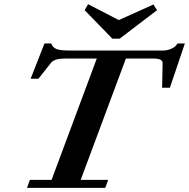

<svg xmlns="http://www.w3.org/2000/svg" viewBox="-20 -907 913 927"><path d="M522.5 -720.2 388.7 -857.9 405.3 -886.7 553.7 -810.1 720.7 -885.3 738.3 -857.9 557.6 -720.2ZM110.4 0 124.5 -38.6H229L447.3 -624.5H294.4Q242.7 -624.5 226.1 -603.5L165.5 -526.9H127.9L194.8 -697.3H227.1Q234.4 -676.8 253.9 -669.9Q273.4 -663.1 313 -663.1H768.6Q788.6 -663.1 808.8 -672.4Q829.1 -681.6 836.9 -697.3H872.6L800.3 -483.4H762.7L765.1 -599.6Q765.6 -613.3 754.6 -618.9Q743.7 -624.5 715.8 -624.5H587.9L369.6 -38.6H502.4L488.3 0Z"/></svg>

Font: Elstob 8pt
Style: Bold Italic
Weight: 700
Italic angle: -20°
Designer: Peter S. Baker
Version: Version 1.015